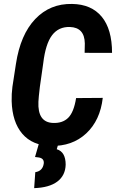

<svg xmlns="http://www.w3.org/2000/svg" viewBox="-20 -741 598 988"><path d="M508.8 -237.3Q495.6 -121.6 423.6 -54.4Q351.6 12.7 241.2 9.8Q146.5 7.8 94.7 -52.7Q43 -113.3 40 -220.7Q39.1 -257.3 43.9 -294.4L62 -412.1Q85 -563 161.4 -643.1Q237.8 -723.1 351.1 -720.7Q450.2 -719.2 503.4 -655Q556.6 -590.8 556.6 -468.8L415.5 -469.2L416.5 -517.6Q415 -599.6 339.8 -602.1Q281.7 -604 248 -559.8Q214.4 -515.6 202.6 -416.5L185.1 -293.9Q178.2 -235.4 177.7 -217.3Q172.9 -111.8 252 -108.4Q301.3 -106 330.6 -134.5Q359.9 -163.1 371.6 -236.3ZM280.8 -2.9 272 26.9Q317.9 40.5 317.9 106.4Q316.4 162.1 274.9 193.4Q233.4 224.6 155.8 227.1L161.6 145Q199.2 139.2 205.1 101.1Q208.5 74.2 179.7 69.3L160.2 66.9L180.2 -2.4Z"/></svg>

Font: TypoPRO Roboto
Style: Bold Italic
Weight: 700
Italic angle: -12°
Designer: Google
Version: Version 2.136; 2016